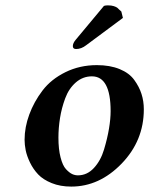

<svg xmlns="http://www.w3.org/2000/svg" viewBox="-20 -687 557 717"><path d="M198.2 -172.9Q198.2 -129.9 206.1 -99.4Q213.9 -68.8 226.3 -55.4Q238.8 -42 249.3 -37.1Q259.8 -32.2 271 -32.2Q305.2 -32.2 330.6 -59.6Q356 -86.9 368.4 -128.4Q380.9 -169.9 387 -206.5Q393.1 -243.2 393.1 -272Q393.1 -401.9 323.2 -401.9Q289.1 -401.9 262.9 -378.9Q236.8 -356 223.4 -319.6Q210 -283.2 204.1 -246.1Q198.2 -209 198.2 -172.9ZM71.8 -165Q71.8 -211.9 89.4 -259.5Q106.9 -307.1 138.9 -349.1Q170.9 -391.1 224.4 -417.5Q277.8 -443.8 341.8 -443.8Q390.6 -443.8 426.8 -429Q462.9 -414.1 481.4 -388.4Q500 -362.8 508.5 -335.9Q517.1 -309.1 517.1 -278.8Q517.1 -161.6 434.1 -75.9Q351.1 9.8 246.1 9.8Q205.1 9.8 173.1 -3.2Q141.1 -16.1 122.6 -35.6Q104 -55.2 92 -80.1Q80.1 -105 75.9 -126Q71.8 -147 71.8 -165ZM368.2 -665Q374 -667 382.8 -667Q396 -667 405 -664.1Q414.1 -661.1 418 -658Q421.9 -654.8 426.5 -649.9Q431.2 -645 433.1 -644L439 -620.1L301.8 -518.1Q283.7 -503.9 264.2 -503.9Q252 -503.9 252 -514.9Q252 -525.9 263.2 -539.1Z"/></svg>

Font: Linux Libertine
Style: Semibold Italic
Weight: 600
Italic angle: -11.5°
Designer: Philipp H. Poll
Foundry: Philipp H. Poll
Version: Version 5.1.2 ; ttfautohint (v0.9)